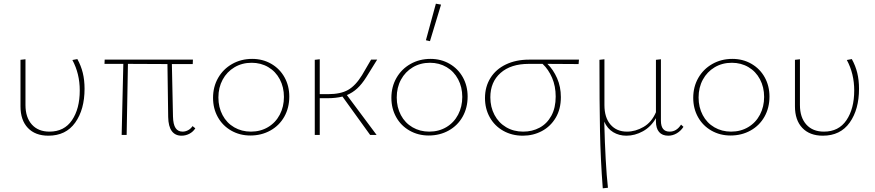

<svg xmlns="http://www.w3.org/2000/svg" viewBox="-20 -731 4739 1040"><path d="M91 -155V-407L118 -410V-162Q118 -95 152.5 -56.5Q187 -18 248 -18Q328 -18 370 -80Q412 -142 412 -241Q412 -332 372 -406L399 -411Q419 -375 428.5 -336Q438 -297 438 -250Q438 -138 387.5 -67Q337 4 242 4Q171 4 131 -38Q91 -80 91 -155Z M1038 -36Q1026 -17 1006 -6.5Q986 4 963 4Q929 4 910.5 -21Q892 -46 891 -97L887 -384L673 -385L666 0H639L648 -385H546L547 -408H1025L1024 -384H911L917 -100Q918 -57 931 -37.5Q944 -18 969 -18Q984 -18 998.5 -25.5Q1013 -33 1023 -48Z M1134 -201Q1134 -261 1161.5 -309Q1189 -357 1237.5 -384.5Q1286 -412 1346 -412Q1403 -412 1449 -385.5Q1495 -359 1521 -312.5Q1547 -266 1547 -208Q1547 -147 1520 -99Q1493 -51 1444.5 -24Q1396 3 1336 3Q1279 3 1232.5 -23.5Q1186 -50 1160 -96.5Q1134 -143 1134 -201ZM1518 -206Q1518 -259 1495.5 -301.5Q1473 -344 1433 -367.5Q1393 -391 1343 -391Q1291 -391 1250 -366.5Q1209 -342 1186 -299.5Q1163 -257 1163 -203Q1163 -150 1185.5 -107.5Q1208 -65 1248.5 -41.5Q1289 -18 1339 -18Q1391 -18 1432 -42.5Q1473 -67 1495.5 -110Q1518 -153 1518 -206Z M1859 -216 2020 0H1985L1835 -208Q1799 -199 1753 -199H1712V0H1685V-407L1712 -410V-221H1757Q1825 -221 1865.5 -244Q1906 -267 1941 -324L1990 -408H2023L1964 -313Q1940 -275 1915 -252Q1890 -229 1859 -216Z M2287 -513 2341 -711 2369 -706 2309 -508ZM2100 -201Q2100 -261 2127.5 -309Q2155 -357 2203.5 -384.5Q2252 -412 2312 -412Q2369 -412 2415 -385.5Q2461 -359 2487 -312.5Q2513 -266 2513 -208Q2513 -147 2486 -99Q2459 -51 2410.5 -24Q2362 3 2302 3Q2245 3 2198.5 -23.5Q2152 -50 2126 -96.5Q2100 -143 2100 -201ZM2484 -206Q2484 -259 2461.5 -301.5Q2439 -344 2399 -367.5Q2359 -391 2309 -391Q2257 -391 2216 -366.5Q2175 -342 2152 -299.5Q2129 -257 2129 -203Q2129 -150 2151.5 -107.5Q2174 -65 2214.5 -41.5Q2255 -18 2305 -18Q2357 -18 2398 -42.5Q2439 -67 2461.5 -110Q2484 -153 2484 -206Z M3114 -384Q2999 -384 2945 -385Q2977 -354 2997.5 -307.5Q3018 -261 3018 -205Q3018 -140 2990 -93Q2962 -46 2915 -21Q2868 4 2812 4Q2753 4 2706 -22.5Q2659 -49 2633 -95.5Q2607 -142 2607 -200Q2607 -261 2636.5 -308.5Q2666 -356 2720.5 -382Q2775 -408 2846 -408H3116ZM2919 -385H2844Q2747 -385 2691.5 -336Q2636 -287 2636 -204Q2636 -151 2658.5 -108.5Q2681 -66 2721.5 -42Q2762 -18 2814 -18Q2863 -18 2903 -39.5Q2943 -61 2966.5 -104Q2990 -147 2990 -208Q2990 -264 2970.5 -309.5Q2951 -355 2919 -385Z M3682 -44Q3668 -22 3646 -9Q3624 4 3600 4Q3567 4 3550 -16Q3533 -36 3533 -74V-91Q3506 -44 3462.5 -20Q3419 4 3373 4Q3333 4 3301.5 -15Q3270 -34 3253 -72Q3259 160 3273 286L3245 289Q3233 134 3230 -20.5Q3227 -175 3227 -407L3254 -410V-162Q3254 -94 3287 -56Q3320 -18 3376 -18Q3422 -18 3466 -43.5Q3510 -69 3533 -123V-407L3560 -410V-77Q3560 -18 3607 -18Q3645 -18 3669 -56Z M3735 -201Q3735 -261 3762.5 -309Q3790 -357 3838.5 -384.5Q3887 -412 3947 -412Q4004 -412 4050 -385.5Q4096 -359 4122 -312.5Q4148 -266 4148 -208Q4148 -147 4121 -99Q4094 -51 4045.5 -24Q3997 3 3937 3Q3880 3 3833.5 -23.5Q3787 -50 3761 -96.5Q3735 -143 3735 -201ZM4119 -206Q4119 -259 4096.5 -301.5Q4074 -344 4034 -367.5Q3994 -391 3944 -391Q3892 -391 3851 -366.5Q3810 -342 3787 -299.5Q3764 -257 3764 -203Q3764 -150 3786.5 -107.5Q3809 -65 3849.5 -41.5Q3890 -18 3940 -18Q3992 -18 4033 -42.5Q4074 -67 4096.5 -110Q4119 -153 4119 -206Z M4286 -155V-407L4313 -410V-162Q4313 -95 4347.5 -56.5Q4382 -18 4443 -18Q4523 -18 4565 -80Q4607 -142 4607 -241Q4607 -332 4567 -406L4594 -411Q4614 -375 4623.5 -336Q4633 -297 4633 -250Q4633 -138 4582.5 -67Q4532 4 4437 4Q4366 4 4326 -38Q4286 -80 4286 -155Z"/></svg>

Font: Ysabeau Infant Extralight
Style: Regular
Weight: 200
Designer: Christian Thalmann (Catharsis Fonts)
Version: Version 0.003